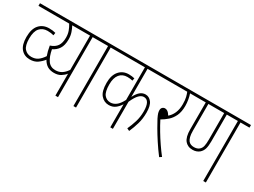

<svg xmlns="http://www.w3.org/2000/svg" viewBox="-45 -1131 2186 1651"><g transform="rotate(30 1047.5 -305.0)"><path d="M178 -475Q198 -475 212.5 -473Q227 -471 242 -467L238 -441Q225 -445 210 -447Q195 -449 176 -449Q128 -449 99.5 -416.5Q71 -384 71 -313Q71 -243 97 -214Q123 -185 165 -185Q202 -185 228 -203Q254 -221 278 -257Q264 -294 255 -349Q301 -364 321.5 -394.5Q342 -425 342 -477Q342 -513 331.5 -541.5Q321 -570 305 -596H0V-622H627V-596H538V0H512V-218Q495 -196 468.5 -179.5Q442 -163 402 -163Q365 -163 338 -178.5Q311 -194 291 -229Q269 -201 239 -180Q209 -159 164 -159Q110 -159 77 -197Q44 -235 44 -313Q44 -394 80.5 -434.5Q117 -475 178 -475ZM287 -331Q299 -265 325.5 -227Q352 -189 401 -189Q437 -189 463.5 -206Q490 -223 512 -256V-596H335Q348 -573 358.5 -542.5Q369 -512 369 -476Q369 -416 346.5 -382Q324 -348 287 -331Z M717 -596V0H691V-596H615V-622H806V-596Z M1319 -596H1083V-317Q1103 -357 1126.5 -377Q1150 -397 1180 -397Q1215 -397 1239.5 -366Q1264 -335 1264 -265Q1264 -204 1249 -152.5Q1234 -101 1213 -54L1188 -66Q1208 -109 1223 -157.5Q1238 -206 1238 -262Q1238 -371 1178 -371Q1154 -371 1131 -348Q1108 -325 1083 -269V0H1057V-229Q1036 -196 1010.5 -177.5Q985 -159 948 -159Q902 -159 870 -195.5Q838 -232 838 -316Q838 -392 874 -433.5Q910 -475 969 -475Q986 -475 1000 -473Q1014 -471 1026 -468L1021 -443Q997 -449 969 -449Q920 -449 892.5 -415Q865 -381 865 -316Q865 -243 888.5 -214Q912 -185 950 -185Q979 -185 1005.5 -204.5Q1032 -224 1057 -272V-596H794V-622H1319Z M1570 -2 1549 12Q1508 -42 1472.5 -96.5Q1437 -151 1411 -196Q1385 -241 1371 -268Q1358 -295 1353.5 -309.5Q1349 -324 1349 -339Q1349 -357 1359.5 -367Q1370 -377 1385 -377Q1399 -377 1412 -367.5Q1425 -358 1438 -336Q1465 -358 1481.5 -395Q1498 -432 1498 -484Q1498 -526 1491 -553Q1484 -580 1477 -596H1307V-622H1603V-596H1505Q1513 -575 1518.5 -543Q1524 -511 1524 -482Q1524 -423 1505.5 -383.5Q1487 -344 1457.5 -318Q1428 -292 1396 -274Q1419 -229 1448 -180.5Q1477 -132 1508.5 -86Q1540 -40 1570 -2Z M2006 -596V0H1980V-596H1870V-328Q1870 -285 1862 -256.5Q1854 -228 1831 -208Q1819 -198 1802.5 -192Q1786 -186 1765 -186Q1739 -186 1720 -195Q1701 -204 1689 -219Q1661 -253 1661 -329V-596H1591V-622H2095V-596ZM1764 -212Q1796 -212 1815 -228Q1833 -243 1838.5 -268Q1844 -293 1844 -332V-596H1687V-332Q1687 -294 1693 -271Q1699 -248 1710 -234Q1729 -212 1764 -212Z"/></g></svg>

Font: Noto Sans ExtraCondensed Thin
Style: Regular
Weight: 100
Width: 2
Designer: Monotype Design Team
Foundry: Monotype Imaging Inc.
Version: Version 2.013; ttfautohint (v1.8.4.7-5d5b)